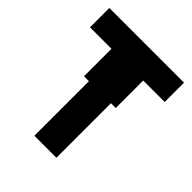

<svg xmlns="http://www.w3.org/2000/svg" viewBox="-209 -889 1018 1018"><g transform="rotate(45 300.0 -380.0)"><path d="M20 -615V-760H580V-615H419V-409H383V0H218V-409H181V-615Z"/></g></svg>

Font: Noto Sans Mono Extra
Style: Regular
Weight: 800
Designer: Monotype Design Team
Foundry: Monotype Imaging Inc.
Version: Version 1.900